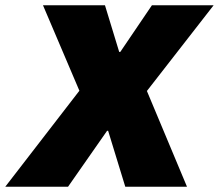

<svg xmlns="http://www.w3.org/2000/svg" viewBox="-68 -708 830 728"><path d="M-48 0 233 -364 95 -688H330L384 -511H388L508 -688H742L489 -363L641 0H407L342 -212H338L190 0Z"/></svg>

Font: Archivo SemiCondensed Black
Style: Italic
Weight: 900
Width: 4
Italic angle: -10°
Designer: Hector Gatti
Foundry: Omnibus-Type
Version: Version 2.001